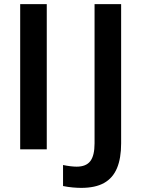

<svg xmlns="http://www.w3.org/2000/svg" viewBox="-20 -725 686 932"><path d="M78 0V-705H207V0ZM374 187Q357 187 333.5 185Q310 183 286 178V76Q305 80 322.5 82Q340 84 352 84Q398 84 418.5 57Q439 30 439 -29V-705H568V-29Q568 43 548 91Q528 139 485.5 163Q443 187 374 187Z"/></svg>

Font: Mulish ExtraLight
Style: Bold
Weight: 700
Version: Version 3.603